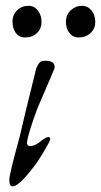

<svg xmlns="http://www.w3.org/2000/svg" viewBox="-20 -643 348 661"><path d="M167 -406Q138 -337 110 -273Q77 -185 73 -153Q72 -140 84 -140Q101 -140 123 -159Q138 -171 147 -171Q153 -171 153 -164Q153 -158 129 -118Q110 -86 97 -70Q41 4 21 -2Q12 -4 12 -24Q12 -43 48 -173Q61 -232 98 -380Q99 -383 101.5 -394.5Q104 -406 106 -410.5Q108 -415 112 -422Q116 -429 121.5 -431.5Q127 -434 135 -434Q168 -434 168 -413Q168 -408 167 -406ZM308 -568Q308 -544 291.5 -529Q275 -514 251 -514Q231 -514 219 -529.5Q207 -545 207 -568Q207 -592 223.5 -607.5Q240 -623 262 -623Q282 -623 295 -607Q308 -591 308 -568ZM123 -568Q123 -544 107 -529Q91 -514 66 -514Q46 -514 34.5 -529.5Q23 -545 23 -568Q23 -592 39 -607.5Q55 -623 78 -623Q98 -623 110.5 -606.5Q123 -590 123 -568Z"/></svg>

Font: GFS Gazis
Style: Regular
Weight: 400
Designer: George Matthiopoulos
Foundry: George Matthiopoulos
Version: Version 1.0